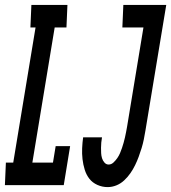

<svg xmlns="http://www.w3.org/2000/svg" viewBox="-47 -755 698 783"><path d="M-27 0 -23 -92H7L98 -643H77L81 -735H228L224 -643H176L85 -92H169L180 -159H239L213 0ZM392 8Q370 8 350 -1Q330 -10 317.5 -26Q305 -42 298.5 -63Q292 -84 289.5 -106Q287 -128 288 -150.5Q289 -173 292 -195H369Q367 -184 366 -173.5Q365 -163 365 -152Q365 -141 365.5 -130.5Q366 -120 369 -110Q372 -100 379 -92Q386 -84 396 -84Q407 -84 416 -92.5Q425 -101 431.5 -110.5Q438 -120 442.5 -130.5Q447 -141 450.5 -151.5Q454 -162 457 -172.5Q460 -183 462.5 -194Q465 -205 467 -215.5Q469 -226 471 -237L538 -643H452L456 -735H631L546 -222Q543 -204 539.5 -186.5Q536 -169 530.5 -151Q525 -133 518.5 -115.5Q512 -98 504 -81.5Q496 -65 485 -49Q474 -33 459.5 -19.5Q445 -6 427.5 1Q410 8 392 8Z"/></svg>

Font: Iosevka Slab SmBdExObl
Style: Regular
Weight: 600
Width: 7
Italic angle: -9°
Monospace: yes
Designer: Belleve Invis
Foundry: Belleve Invis
Version: Version 11.1.0; ttfautohint (v1.8.3)